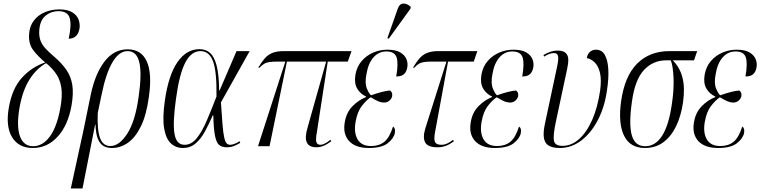

<svg xmlns="http://www.w3.org/2000/svg" viewBox="-20 -824 4285 1082"><path d="M165 10Q85 10 48 -51Q11 -112 30 -219Q49 -327 105 -387.5Q161 -448 235 -472Q193 -507 166.5 -542.5Q140 -578 144 -632Q147 -678 171.5 -709Q196 -740 233.5 -755.5Q271 -771 314 -771Q361 -771 387.5 -754.5Q414 -738 423 -713Q432 -688 428 -663Q418 -606 367 -606Q384 -682 373 -721.5Q362 -761 310 -761Q266 -761 234.5 -733.5Q203 -706 201 -646Q200 -615 209.5 -592Q219 -569 238 -549Q257 -529 287 -503Q328 -468 354 -430.5Q380 -393 387.5 -345Q395 -297 383 -229Q363 -117 304.5 -53.5Q246 10 165 10ZM167 0Q221 0 261.5 -55.5Q302 -111 321 -221Q332 -283 326 -327Q320 -371 298.5 -404.5Q277 -438 240 -468Q187 -439 147.5 -378Q108 -317 90 -218Q72 -112 92.5 -56Q113 0 167 0Z M379 238 449 -83 492 -293Q517 -410 569.5 -478Q622 -546 699 -546Q776 -546 807 -478.5Q838 -411 819 -278Q805 -175 774 -112Q743 -49 701 -19.5Q659 10 610 10Q584 10 564 -1Q544 -12 532 -40.5Q520 -69 518 -122H516L445 238ZM602 -1Q652 -1 697 -70.5Q742 -140 761 -277Q780 -406 765.5 -471Q751 -536 699 -536Q651 -536 614 -473.5Q577 -411 553 -293L531 -188Q527 -93 543.5 -47Q560 -1 602 -1Z M1011 10Q971 10 943 -16Q915 -42 905 -100.5Q895 -159 909 -257Q929 -399 979.5 -473Q1030 -547 1104 -547Q1140 -547 1164 -525.5Q1188 -504 1201 -453.5Q1214 -403 1215 -315H1218L1313 -536H1387L1225 -247Q1230 -169 1234 -121.5Q1238 -74 1243.5 -49.5Q1249 -25 1257 -16.5Q1265 -8 1277 -8Q1289 -8 1304.5 -14.5Q1320 -21 1330 -28L1334 -19Q1319 -10 1300.5 -2Q1282 6 1258 6Q1230 6 1214.5 -7.5Q1199 -21 1191.5 -59.5Q1184 -98 1182 -174H1179Q1157 -123 1134 -81.5Q1111 -40 1081.5 -15Q1052 10 1011 10ZM1020 -8Q1059 -8 1089 -45.5Q1119 -83 1145.5 -145Q1172 -207 1200 -280Q1202 -421 1180.5 -478.5Q1159 -536 1110 -536Q1058 -536 1024.5 -472Q991 -408 972 -269Q953 -136 963 -72Q973 -8 1020 -8Z M1434 0 1588 -477H1547Q1517 -477 1499 -474.5Q1481 -472 1468 -464Q1455 -456 1441 -441L1436 -444Q1454 -474 1471.5 -494.5Q1489 -515 1514.5 -525.5Q1540 -536 1580 -536H1961L1940 -477H1827L1766 -81Q1758 -37 1763 -22.5Q1768 -8 1786 -8Q1807 -8 1842 -36L1847 -28Q1821 -9 1801.5 -1.5Q1782 6 1763 6Q1680 6 1713 -104L1818 -477H1597L1499 0Z M2059 10Q1983 10 1947 -29.5Q1911 -69 1923 -136Q1932 -190 1966 -225Q2000 -260 2043 -277V-280Q2010 -295 1992.5 -325.5Q1975 -356 1983 -403Q1991 -449 2018.5 -480.5Q2046 -512 2084 -528Q2122 -544 2163 -544Q2209 -544 2235 -529Q2261 -514 2270.5 -490.5Q2280 -467 2275 -443Q2271 -420 2257 -406.5Q2243 -393 2213 -393Q2226 -467 2215 -500.5Q2204 -534 2157 -534Q2114 -534 2084.5 -500.5Q2055 -467 2045 -406Q2035 -355 2047.5 -325Q2060 -295 2071 -287Q2139 -311 2178 -314Q2183 -311 2187.5 -303Q2192 -295 2190 -282Q2187 -268 2174.5 -257Q2162 -246 2144 -246Q2129 -246 2113 -252.5Q2097 -259 2069 -276Q2045 -260 2019.5 -227.5Q1994 -195 1984 -138Q1973 -77 1995 -39Q2017 -1 2071 -1Q2116 -1 2145.5 -24.5Q2175 -48 2195 -111Q2210 -101 2205 -74Q2199 -44 2165 -17Q2131 10 2059 10ZM2171 -606 2163 -609 2222 -776Q2233 -805 2255 -804Q2277 -803 2295 -785L2293 -775Z M2444 6Q2390 6 2375.5 -22.5Q2361 -51 2378 -104L2496 -477H2419Q2389 -477 2371 -474.5Q2353 -472 2340 -464Q2327 -456 2313 -441L2308 -444Q2326 -474 2343.5 -494.5Q2361 -515 2386.5 -525.5Q2412 -536 2452 -536H2670L2650 -477H2505L2432 -81Q2424 -40 2431.5 -24Q2439 -8 2467 -8Q2486 -8 2503.5 -17Q2521 -26 2533 -36L2538 -28Q2512 -9 2491 -1.5Q2470 6 2444 6Z M2769 10Q2693 10 2657 -29.5Q2621 -69 2633 -136Q2642 -190 2676 -225Q2710 -260 2753 -277V-280Q2720 -295 2702.5 -325.5Q2685 -356 2693 -403Q2701 -449 2728.5 -480.5Q2756 -512 2794 -528Q2832 -544 2873 -544Q2919 -544 2945 -529Q2971 -514 2980.5 -490.5Q2990 -467 2985 -443Q2981 -420 2967 -406.5Q2953 -393 2923 -393Q2936 -467 2925 -500.5Q2914 -534 2867 -534Q2824 -534 2794.5 -500.5Q2765 -467 2755 -406Q2745 -355 2757.5 -325Q2770 -295 2781 -287Q2849 -311 2888 -314Q2893 -311 2897.5 -303Q2902 -295 2900 -282Q2897 -268 2884.5 -257Q2872 -246 2854 -246Q2839 -246 2823 -252.5Q2807 -259 2779 -276Q2755 -260 2729.5 -227.5Q2704 -195 2694 -138Q2683 -77 2705 -39Q2727 -1 2781 -1Q2826 -1 2855.5 -24.5Q2885 -48 2905 -111Q2920 -101 2915 -74Q2909 -44 2875 -17Q2841 10 2769 10Z M3135 10Q3073 10 3054 -21.5Q3035 -53 3051 -127L3120 -451Q3128 -488 3125 -506.5Q3122 -525 3102 -525Q3078 -525 3046 -505L3043 -514Q3063 -526 3082.5 -532.5Q3102 -539 3121 -539Q3154 -539 3168 -525.5Q3182 -512 3182.5 -489Q3183 -466 3176 -435L3113 -140Q3096 -61 3101.5 -31.5Q3107 -2 3150 -2Q3200 -2 3243 -40Q3286 -78 3317 -148Q3348 -218 3362 -314Q3370 -374 3361.5 -412Q3353 -450 3333 -470.5Q3313 -491 3287 -497Q3291 -521 3305.5 -532.5Q3320 -544 3338 -544Q3372 -544 3388.5 -514.5Q3405 -485 3408 -434Q3411 -383 3401 -318Q3388 -222 3349.5 -148Q3311 -74 3255.5 -32Q3200 10 3135 10Z M3614 10Q3531 10 3497 -59Q3463 -128 3480 -252Q3500 -395 3570.5 -465.5Q3641 -536 3753 -536H3909L3891 -484H3771Q3810 -446 3825.5 -388.5Q3841 -331 3829 -246Q3818 -171 3790.5 -113.5Q3763 -56 3719 -23Q3675 10 3614 10ZM3616 0Q3674 0 3712 -60Q3750 -120 3767 -243Q3779 -324 3775.5 -390Q3772 -456 3760 -484H3734Q3660 -484 3609 -429.5Q3558 -375 3541 -250Q3523 -123 3540.5 -61.5Q3558 0 3616 0Z M4027 10Q3951 10 3915 -29.5Q3879 -69 3891 -136Q3900 -190 3934 -225Q3968 -260 4011 -277V-280Q3978 -295 3960.5 -325.5Q3943 -356 3951 -403Q3959 -449 3986.5 -480.5Q4014 -512 4052 -528Q4090 -544 4131 -544Q4177 -544 4203 -529Q4229 -514 4238.5 -490.5Q4248 -467 4243 -443Q4239 -420 4225 -406.5Q4211 -393 4181 -393Q4194 -467 4183 -500.5Q4172 -534 4125 -534Q4082 -534 4052.5 -500.5Q4023 -467 4013 -406Q4003 -355 4015.5 -325Q4028 -295 4039 -287Q4107 -311 4146 -314Q4151 -311 4155.5 -303Q4160 -295 4158 -282Q4155 -268 4142.5 -257Q4130 -246 4112 -246Q4097 -246 4081 -252.5Q4065 -259 4037 -276Q4013 -260 3987.5 -227.5Q3962 -195 3952 -138Q3941 -77 3963 -39Q3985 -1 4039 -1Q4084 -1 4113.5 -24.5Q4143 -48 4163 -111Q4178 -101 4173 -74Q4167 -44 4133 -17Q4099 10 4027 10Z"/></svg>

Font: Noto Serif Display ExtraCondensed Light
Style: Italic
Weight: 300
Width: 2
Italic angle: -12°
Designer: Monotype Design Team
Foundry: Monotype Imaging Inc.
Version: Version 2.009